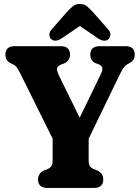

<svg xmlns="http://www.w3.org/2000/svg" viewBox="-20 -928 692 948"><path d="M399 -204.3 269.3 -184.1 81.3 -563.1Q68.8 -588.1 62.2 -596.5Q55.5 -604.8 45.4 -609.9L31 -616.8Q17.8 -623.6 12.2 -634.1Q6.7 -644.6 6.7 -658.7Q6.7 -678.2 17.8 -689.1Q29 -700 52.4 -700H279.7Q303.2 -700 314.5 -689.1Q325.9 -678.2 325.9 -658.7Q325.9 -629 296.6 -614.4L283.3 -610.4Q263.5 -601.2 261.4 -590.4Q259.3 -579.5 272.3 -552.6L409.5 -273.3L319.2 -235L478.2 -562.8Q487.6 -582.5 485 -593Q482.5 -603.5 466.4 -610.8L449.3 -617Q438.1 -622.8 432 -632.9Q425.9 -642.9 425.9 -658.7Q425.9 -678.2 437 -689.1Q448.2 -700 471.5 -700H599.8Q623.6 -700 634.5 -688.8Q645.4 -677.6 645.4 -658.7Q645.4 -645.2 640.1 -635.2Q634.9 -625.1 621.5 -617.6L614.2 -613.8Q605.2 -608.8 598.7 -603Q592.3 -597.2 585.3 -585.8Q578.4 -574.4 567.4 -552.1ZM239.9 -264.4H417.8V-133.7Q417.8 -118 423 -109Q428.3 -100.1 441.7 -93.5L461.6 -85.8Q489.9 -71.7 489.9 -41.3Q489.9 -21.5 478.4 -10.7Q466.9 0 444.3 0H213.4Q191.3 0 179.6 -10.7Q167.8 -21.5 167.8 -41.3Q167.8 -71.9 196 -85.8L215.9 -93.5Q229.4 -100.2 234.7 -109.1Q239.9 -118 239.9 -133.7ZM410 -824H338.7L463.3 -739Q496.7 -717 516.3 -735.2Q523.7 -742.5 525.1 -755.9Q526.5 -769.3 513.3 -783.6L439.9 -867.1Q423 -885.6 409.3 -897Q395.6 -908.5 374.2 -908.5Q353.1 -908.5 339.4 -897Q325.8 -885.5 309 -867.1L235.7 -783.6Q222.6 -769.3 223.8 -755.8Q225.1 -742.4 232.4 -735.2Q252 -717.2 285.3 -739Z"/></svg>

Font: Fraunces 144pt S100 Black
Style: Regular
Weight: 900
Version: Version 1.000